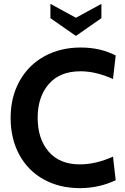

<svg xmlns="http://www.w3.org/2000/svg" viewBox="-20 -960 649 994"><path d="M241 -866V-940L373 -868L505 -940V-866L373 -774ZM394 14Q288.5 14 207 -30.8Q125.5 -75.5 80.2 -158.5Q35 -241.5 35 -350Q35 -458 81.8 -541.2Q128.5 -624.5 210.8 -669.2Q293 -714 398 -714Q499 -714 579 -673L565 -551Q476.5 -591 397 -591Q290 -591 232.5 -524.8Q175 -458.5 175 -350Q175 -241.5 231.8 -175.2Q288.5 -109 394 -109Q475 -109 565 -149L579 -27Q492 14 394 14Z"/></svg>

Font: Cabin
Style: Bold
Weight: 700
Designer: Pablo Impallari
Foundry: Pablo Impallari. http://www.impallari.com Igino Marini. http://www.ikern.com
Version: Version 3.001;hotconv 1.0.109;makeotfexe 2.5.65596